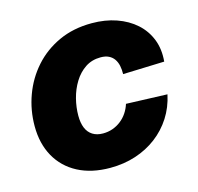

<svg xmlns="http://www.w3.org/2000/svg" viewBox="-85 -623 744 723"><g transform="rotate(-15 287.0 -261.0)"><path d="M259.8 11.2Q187 11.2 134 -16.6Q81.1 -44.4 52.7 -95.2Q24.4 -146 24.4 -213.9Q24.4 -276.4 45.4 -333.7Q66.4 -391.1 106.4 -436Q146.5 -481 203.4 -507.1Q260.3 -533.2 332 -533.2Q384.3 -533.2 427.7 -518.1Q471.2 -502.9 502 -475.3Q532.7 -447.8 547.9 -409.2Q563 -370.6 558.6 -322.8L397 -317.4Q397.5 -335 394.3 -350.1Q391.1 -365.2 383.3 -376.5Q375.5 -387.7 362.8 -394Q350.1 -400.4 331.1 -400.4Q296.9 -400.4 271 -383.1Q245.1 -365.7 227.8 -337.4Q210.4 -309.1 201.9 -275.6Q193.4 -242.2 193.4 -209.5Q193.4 -181.6 201.4 -161.9Q209.5 -142.1 226.1 -131.6Q242.7 -121.1 266.6 -121.1Q286.6 -121.1 304.4 -127.4Q322.3 -133.8 336.9 -145.3Q351.6 -156.7 362.1 -172.4Q372.6 -188 378.4 -206.5L538.6 -200.7Q528.3 -152.3 503.4 -113.5Q478.5 -74.7 441.9 -46.9Q405.3 -19 359.1 -3.9Q313 11.2 259.8 11.2Z"/></g></svg>

Font: Inter 28pt ExtraBold
Style: Italic
Weight: 800
Italic angle: -9.3988°
Designer: Rasmus Andersson
Foundry: rsms
Version: Version 4.001;git-66647c0bb